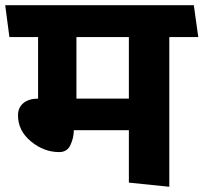

<svg xmlns="http://www.w3.org/2000/svg" viewBox="-31 -700 780 736"><path d="M463 0V-201H252Q252 -173 239.5 -145Q227 -117 196 -117Q137 -117 87.5 -158Q38 -199 38 -258Q38 -288 59 -305Q80 -322 115 -322V-558H5Q1 -589 -3 -619Q-7 -649 -11 -680H712L729 -558H618V16ZM463 -558H262V-322H463Z"/></svg>

Font: Palanquin Dark Medium
Style: Regular
Weight: 500
Designer: Pria Ravichandran
Version: Version 1.001